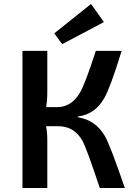

<svg xmlns="http://www.w3.org/2000/svg" viewBox="-20 -946 655 966"><path d="M253 -778 438 -926 503 -835 293 -724ZM372 -356Q461 -342 508 -261Q535 -214 608 0H482Q416 -200 394 -239Q353 -311 273 -311H212Q218 -278 218 -241V0H93V-690H218V-484Q218 -437 212 -407H267Q340 -407 383 -481Q409 -526 462 -690H592Q535 -505 505 -453Q458 -370 372 -360Z"/></svg>

Font: Taylor Sans Upright Semi Bold
Style: Regular
Weight: 600
Italic angle: -8°
Designer: Natanael Gama
Version: Version 1.001 September 8, 2015